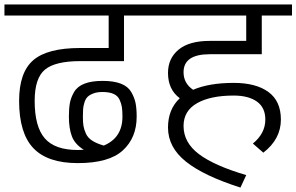

<svg xmlns="http://www.w3.org/2000/svg" viewBox="-30 -750 1334 864"><path d="M585 -225Q585 -262 580 -286.5Q575 -311 560.5 -336Q546 -361 514 -373.5Q482 -386 432 -386Q382 -386 350 -373.5Q318 -361 303.5 -336Q289 -311 284.5 -286.5Q280 -262 280 -225Q280 -172 293.5 -136.5Q307 -101 347 -76Q338 -75 320 -75Q217 -75 171.5 -127.5Q126 -180 126 -296Q126 -398 172 -436.5Q218 -475 332 -475H528V-730H-10V-680H459V-534H331Q183 -534 119.5 -479Q56 -424 56 -296Q56 -151 120 -83.5Q184 -16 320 -16Q460 -16 522.5 -73Q585 -130 585 -225ZM343 -225Q343 -246 344 -259.5Q345 -273 350 -289Q355 -305 364 -314Q373 -323 390 -329.5Q407 -336 431 -336Q462 -336 481 -327.5Q500 -319 508 -301.5Q516 -284 518.5 -268Q521 -252 521 -225Q521 -130 437 -95Q405 -104 385 -117Q365 -130 356.5 -149Q348 -168 345.5 -184Q343 -200 343 -225ZM528 -680H663V-730H528Z M914 -506H1148V-680H1284V-730H643V-680H1078V-566H914Q821 -566 773.5 -526.5Q726 -487 726 -422Q726 -347 779 -308Q726 -258 726 -176Q726 -87 807 -22.5Q888 42 1052 94L1078 38Q933 -5 864.5 -57Q796 -109 796 -183Q796 -251 856.5 -285.5Q917 -320 1022 -320Q1088 -320 1126 -293Q1164 -266 1164 -212Q1164 -150 1108 -104L1155 -63Q1234 -124 1234 -212Q1234 -295 1178 -336Q1122 -377 1022 -377Q911 -377 839 -346Q796 -375 796 -425Q796 -506 914 -506Z"/></svg>

Font: Glegoo
Style: Regular
Weight: 400
Version: Version 2.0.1; ttfautohint (v0.9) -r 48 -G 60